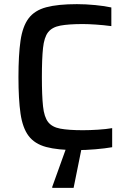

<svg xmlns="http://www.w3.org/2000/svg" viewBox="-20 -716 613 926"><path d="M351 8Q259 8 203 -7Q147 -22 118 -60.5Q89 -99 79 -168Q69 -237 69 -344Q69 -451 79 -520Q89 -589 118 -627.5Q147 -666 203 -681Q259 -696 351 -696Q393 -696 439.5 -691.5Q486 -687 517 -680V-590Q480 -595 442.5 -597.5Q405 -600 380 -600Q311 -600 271 -592.5Q231 -585 212 -560.5Q193 -536 187.5 -484.5Q182 -433 182 -344Q182 -255 187.5 -203.5Q193 -152 212 -127.5Q231 -103 271 -95.5Q311 -88 380 -88Q413 -88 452.5 -90.5Q492 -93 521 -98V-6Q487 0 439.5 4Q392 8 351 8ZM232 190V185L305 -18H376V-13L335 190Z"/></svg>

Font: Saira Medium
Style: Regular
Weight: 500
Designer: Hector Gatti with collaboration of the Omnibus-Type team
Foundry: Omnibus-Type
Version: Version 1.100; ttfautohint (v1.8.3)